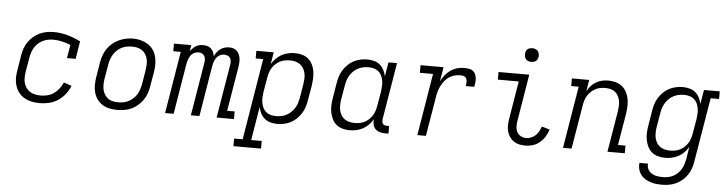

<svg xmlns="http://www.w3.org/2000/svg" viewBox="-53 -987 5505 1455"><g transform="rotate(5 2700.0 -259.5)"><path d="M264 8Q240 8 217.5 5Q195 2 173.5 -5.5Q152 -13 134 -25.5Q116 -38 102.5 -55Q89 -72 80.5 -92.5Q72 -113 68.5 -135.5Q65 -158 66.5 -181.5Q68 -205 72 -228L90 -338Q94 -365 103 -391.5Q112 -418 128 -441.5Q144 -465 166 -484.5Q188 -504 214 -516Q240 -528 267 -533Q294 -538 321 -538Q349 -538 376 -534Q403 -530 428 -523Q453 -516 477.5 -506.5Q502 -497 526 -485L504 -350H438L455 -452Q424 -464 390.5 -472Q357 -480 322 -480Q322 -480 322 -480Q322 -480 322 -480Q302 -480 282 -476Q262 -472 243 -462.5Q224 -453 208 -438.5Q192 -424 181 -406Q170 -388 163.5 -368Q157 -348 154 -328L135 -218Q132 -197 131.5 -175Q131 -153 136.5 -133.5Q142 -114 154 -97Q166 -80 183 -69.5Q200 -59 221 -54.5Q242 -50 264 -50Q289 -50 315.5 -56.5Q342 -63 364.5 -79Q387 -95 403.5 -117Q420 -139 431 -164L491 -143Q477 -109 454 -79.5Q431 -50 400 -29.5Q369 -9 333.5 -0.5Q298 8 264 8Z M851 8Q821 8 791.5 2Q762 -4 738 -19.5Q714 -35 697.5 -58Q681 -81 673.5 -109Q666 -137 666.5 -167.5Q667 -198 672 -228L690 -338Q694 -365 703.5 -391.5Q713 -418 729 -442.5Q745 -467 767.5 -486Q790 -505 816 -517Q842 -529 869.5 -535Q897 -541 924 -541Q955 -541 983.5 -533.5Q1012 -526 1036.5 -511Q1061 -496 1077.5 -472.5Q1094 -449 1101.5 -421Q1109 -393 1109 -362.5Q1109 -332 1104 -302L1085 -192Q1081 -165 1072 -138.5Q1063 -112 1046.5 -88Q1030 -64 1007.5 -44.5Q985 -25 959 -13Q933 -1 905.5 3.5Q878 8 851 8ZM852 -50Q873 -50 893 -53.5Q913 -57 932 -67Q951 -77 967 -91.5Q983 -106 994 -124Q1005 -142 1011.5 -162Q1018 -182 1022 -202L1040 -312Q1043 -333 1044 -354Q1045 -375 1040.5 -394.5Q1036 -414 1025.5 -431.5Q1015 -449 998.5 -460Q982 -471 962 -475.5Q942 -480 921 -480Q901 -480 881 -476Q861 -472 842 -462.5Q823 -453 807.5 -438Q792 -423 781 -405Q770 -387 763.5 -367.5Q757 -348 754 -328L735 -218Q732 -198 731.5 -177Q731 -156 735 -136.5Q739 -117 749.5 -99.5Q760 -82 775.5 -70.5Q791 -59 811 -54.5Q831 -50 852 -50Z M1215 0 1293 -472H1236V-530H1368L1360 -482Q1368 -494 1379 -505Q1390 -516 1403 -524Q1416 -532 1430 -535Q1444 -538 1459 -538Q1476 -538 1491.5 -533Q1507 -528 1518.5 -517.5Q1530 -507 1536 -492Q1542 -477 1545 -461Q1552 -477 1563 -491.5Q1574 -506 1589 -517Q1604 -528 1621 -533Q1638 -538 1655 -538Q1672 -538 1687 -533.5Q1702 -529 1713.5 -518.5Q1725 -508 1731.5 -493.5Q1738 -479 1740.5 -463.5Q1743 -448 1742 -431Q1741 -414 1739 -398L1682 -58H1739V0H1607L1675 -409Q1677 -422 1676 -435.5Q1675 -449 1668 -459.5Q1661 -470 1648.5 -475Q1636 -480 1622 -480Q1606 -480 1590 -472Q1574 -464 1564 -449.5Q1554 -435 1548.5 -419Q1543 -403 1540 -387L1476 0H1411L1479 -409Q1481 -422 1479.5 -435.5Q1478 -449 1471 -459.5Q1464 -470 1452 -475Q1440 -480 1426 -480Q1410 -480 1394 -472Q1378 -464 1368 -449.5Q1358 -435 1352.5 -419Q1347 -403 1344 -387L1280 0Z M1753 205V147H1818L1920 -472H1863V-530H1995L1980 -439Q1994 -462 2013.5 -482Q2033 -502 2056.5 -514.5Q2080 -527 2105.5 -532.5Q2131 -538 2156 -538Q2184 -538 2211 -530.5Q2238 -523 2258 -506Q2278 -489 2290 -464.5Q2302 -440 2306.5 -413.5Q2311 -387 2309.5 -358.5Q2308 -330 2304 -302L2285 -192Q2281 -166 2273 -140.5Q2265 -115 2250.5 -91.5Q2236 -68 2215.5 -48Q2195 -28 2171 -15.5Q2147 -3 2120.5 2.5Q2094 8 2068 8Q2041 8 2016 1Q1991 -6 1972 -22Q1953 -38 1941.5 -60.5Q1930 -83 1925 -108L1883 147H1963V205ZM2053 -50Q2074 -50 2094 -54Q2114 -58 2132.5 -67.5Q2151 -77 2167 -92Q2183 -107 2194.5 -125Q2206 -143 2212 -162.5Q2218 -182 2222 -202L2240 -312Q2243 -332 2244 -353Q2245 -374 2240.5 -393.5Q2236 -413 2226 -430Q2216 -447 2200 -458.5Q2184 -470 2164 -475Q2144 -480 2123 -480Q2104 -480 2085 -476.5Q2066 -473 2048 -464Q2030 -455 2014.5 -440.5Q1999 -426 1988.5 -409Q1978 -392 1972 -373Q1966 -354 1963 -335L1944 -225Q1941 -204 1940 -183Q1939 -162 1942.5 -142Q1946 -122 1954.5 -104Q1963 -86 1978 -73.5Q1993 -61 2012.5 -55.5Q2032 -50 2053 -50Z M2619 8Q2591 8 2564 0.5Q2537 -7 2517 -24Q2497 -41 2485.5 -65.5Q2474 -90 2469 -116.5Q2464 -143 2465.5 -171.5Q2467 -200 2472 -228L2490 -338Q2494 -364 2502 -389.5Q2510 -415 2524.5 -438.5Q2539 -462 2559.5 -482Q2580 -502 2604.5 -514.5Q2629 -527 2655 -532.5Q2681 -538 2707 -538Q2734 -538 2759.5 -531Q2785 -524 2803.5 -508Q2822 -492 2833.5 -469.5Q2845 -447 2850 -422L2868 -530H2933L2861 -96Q2860 -86 2861 -77Q2862 -68 2867.5 -61.5Q2873 -55 2881.5 -52.5Q2890 -50 2899 -50H2915V8H2890Q2869 8 2849 2.5Q2829 -3 2815.5 -16.5Q2802 -30 2797 -50Q2792 -70 2795 -91Q2782 -68 2762.5 -48Q2743 -28 2719.5 -15.5Q2696 -3 2670 2.5Q2644 8 2619 8ZM2652 -50Q2671 -50 2690.5 -53.5Q2710 -57 2727.5 -66Q2745 -75 2760.5 -89.5Q2776 -104 2786.5 -121Q2797 -138 2803 -157Q2809 -176 2812 -195L2831 -305Q2834 -326 2835 -347Q2836 -368 2832.5 -388Q2829 -408 2820.5 -426Q2812 -444 2797 -456.5Q2782 -469 2762.5 -474.5Q2743 -480 2722 -480Q2701 -480 2681 -476Q2661 -472 2642.5 -462.5Q2624 -453 2608 -438Q2592 -423 2581 -405Q2570 -387 2563.5 -367.5Q2557 -348 2554 -328L2535 -218Q2532 -198 2531.5 -177Q2531 -156 2535 -136.5Q2539 -117 2549 -100Q2559 -83 2575 -71.5Q2591 -60 2611 -55Q2631 -50 2652 -50Z M3134 0 3212 -472H3112V-530H3287L3269 -422Q3282 -446 3299.5 -468.5Q3317 -491 3340 -507Q3363 -523 3389 -530.5Q3415 -538 3442 -538Q3459 -538 3476 -536Q3493 -534 3506.5 -525.5Q3520 -517 3527.5 -502Q3535 -487 3537 -470.5Q3539 -454 3537 -436.5Q3535 -419 3532 -402H3467Q3468 -412 3469.5 -421.5Q3471 -431 3470 -440.5Q3469 -450 3465.5 -458.5Q3462 -467 3454.5 -472Q3447 -477 3437.5 -478.5Q3428 -480 3418 -480Q3396 -480 3374 -474Q3352 -468 3333 -455Q3314 -442 3299.5 -423.5Q3285 -405 3274.5 -384Q3264 -363 3258 -342Q3252 -321 3249 -299L3199 0Z M3957 8Q3933 8 3909.5 3Q3886 -2 3867.5 -14.5Q3849 -27 3836 -46Q3823 -65 3817 -87Q3811 -109 3811.5 -133.5Q3812 -158 3816 -182L3864 -472H3705V-530H3939L3880 -173Q3876 -151 3877 -128.5Q3878 -106 3887.5 -88Q3897 -70 3916 -60Q3935 -50 3957 -50Q3976 -50 3995 -57.5Q4014 -65 4028.5 -79Q4043 -93 4052.5 -110.5Q4062 -128 4068 -147L4129 -129Q4120 -101 4104.5 -75.5Q4089 -50 4065.5 -30Q4042 -10 4013.5 -1Q3985 8 3957 8ZM3945 -628Q3933 -628 3921.5 -632.5Q3910 -637 3903 -646Q3896 -655 3894 -667.5Q3892 -680 3894 -693Q3895 -701 3899.5 -709.5Q3904 -718 3911.5 -723Q3919 -728 3928 -730Q3937 -732 3945 -732Q3958 -732 3969.5 -727.5Q3981 -723 3988 -714Q3995 -705 3997 -692.5Q3999 -680 3997 -667Q3995 -659 3990.5 -650.5Q3986 -642 3978.5 -637Q3971 -632 3962.5 -630Q3954 -628 3945 -628Z M4242 0 4320 -472H4263V-530H4395L4381 -444Q4393 -466 4410 -484.5Q4427 -503 4448.5 -515.5Q4470 -528 4493.5 -533Q4517 -538 4541 -538Q4569 -538 4596 -530.5Q4623 -523 4644 -506.5Q4665 -490 4678 -466Q4691 -442 4696.5 -415Q4702 -388 4701 -359.5Q4700 -331 4696 -302L4655 -58H4712V0H4580L4632 -312Q4635 -332 4636 -352.5Q4637 -373 4633.5 -392Q4630 -411 4621 -428.5Q4612 -446 4597 -458Q4582 -470 4562.5 -475Q4543 -480 4523 -480Q4523 -480 4523 -480Q4523 -480 4523 -480Q4503 -480 4484 -476.5Q4465 -473 4447 -463.5Q4429 -454 4414 -440Q4399 -426 4388.5 -409Q4378 -392 4372 -373Q4366 -354 4363 -335L4307 0Z M5015 213Q4991 213 4967.5 210.5Q4944 208 4922.5 200.5Q4901 193 4882 181Q4863 169 4850 151Q4837 133 4831.5 110Q4826 87 4829 63H4894Q4892 78 4896 92.5Q4900 107 4909 118Q4918 129 4930 136.5Q4942 144 4956 148Q4970 152 4985 153.5Q5000 155 5015 155Q5035 155 5055 151Q5075 147 5093.5 137.5Q5112 128 5127.5 113Q5143 98 5153.5 80Q5164 62 5170 42.5Q5176 23 5180 3L5195 -91Q5182 -68 5162.5 -48Q5143 -28 5119 -15.5Q5095 -3 5069.5 2.5Q5044 8 5019 8Q4991 8 4964 0.5Q4937 -7 4917 -24Q4897 -41 4885.5 -65.5Q4874 -90 4869 -116.5Q4864 -143 4865.5 -171.5Q4867 -200 4872 -228L4890 -338Q4894 -364 4902 -389.5Q4910 -415 4924.5 -438.5Q4939 -462 4959.5 -482Q4980 -502 5004.5 -514.5Q5029 -527 5055 -532.5Q5081 -538 5107 -538Q5134 -538 5159.5 -531Q5185 -524 5203.5 -508Q5222 -492 5233.5 -469.5Q5245 -447 5250 -422L5268 -530H5388V-472H5324L5243 13Q5239 40 5230.5 66Q5222 92 5206.5 116Q5191 140 5169 159.5Q5147 179 5121.5 191Q5096 203 5069 208Q5042 213 5015 213ZM5052 -50Q5071 -50 5090.5 -53.5Q5110 -57 5127.5 -66Q5145 -75 5160.5 -89.5Q5176 -104 5186.5 -121Q5197 -138 5203 -157Q5209 -176 5212 -195L5231 -305Q5234 -326 5235 -347Q5236 -368 5232.5 -388Q5229 -408 5220.5 -426Q5212 -444 5197 -456.5Q5182 -469 5162.5 -474.5Q5143 -480 5122 -480Q5101 -480 5081 -476Q5061 -472 5042.5 -462.5Q5024 -453 5008 -438Q4992 -423 4981 -405Q4970 -387 4963.5 -367.5Q4957 -348 4954 -328L4935 -218Q4932 -198 4931.5 -177Q4931 -156 4935 -136.5Q4939 -117 4949 -100Q4959 -83 4975 -71.5Q4991 -60 5011 -55Q5031 -50 5052 -50Z"/></g></svg>

Font: Iosevka Curly Slab LtEx
Style: Italic
Weight: 300
Width: 7
Italic angle: -9°
Monospace: yes
Designer: Belleve Invis
Foundry: Belleve Invis
Version: Version 11.1.0; ttfautohint (v1.8.3)